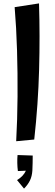

<svg xmlns="http://www.w3.org/2000/svg" viewBox="-20 -824 320 1127"><path d="M181 -5 75 5Q82 -122 83 -258Q84 -394 80 -528Q76 -662 66 -782L209 -804Q215 -616 209.5 -414.5Q204 -213 181 -5ZM121 283 80 233Q117 211 132 178L85 180Q82 158 81.5 132.5Q81 107 83 86L172 89Q172 112 171.5 133Q171 154 170 177Q168 210 156 235Q144 260 121 283Z"/></svg>

Font: Marhey
Style: Regular
Weight: 400
Designer: Nur Syamsi & Bustanul Arifin
Foundry: Namelatype
Version: Version 1.000; ttfautohint (v1.8.4.7-5d5b)